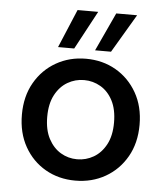

<svg xmlns="http://www.w3.org/2000/svg" viewBox="-52 -757 703 816"><g transform="rotate(5 299.5 -349.5)"><path d="M299 12Q228 12 171.5 -20.5Q115 -53 82 -111.5Q49 -170 49 -248Q49 -326 82.5 -384.5Q116 -443 173 -475.5Q230 -508 300 -508Q371 -508 427.5 -475.5Q484 -443 517.5 -384.5Q551 -326 551 -248Q551 -170 517.5 -111.5Q484 -53 427 -20.5Q370 12 299 12ZM299 -79Q337 -79 369.5 -98Q402 -117 422 -154.5Q442 -192 442 -248Q442 -304 422.5 -341.5Q403 -379 370.5 -398Q338 -417 300 -417Q262 -417 229.5 -398Q197 -379 177 -341.5Q157 -304 157 -248Q157 -192 177 -154.5Q197 -117 229 -98Q261 -79 299 -79ZM335 -547 411 -711H500L403 -547ZM177 -547 246 -711H334L246 -547Z"/></g></svg>

Font: Ultramarine Medium
Style: Regular
Weight: 500
Designer: Colophon Foundry, Jonny Pinhorn
Foundry: Colophon Foundry
Version: Version 1.200; ttfautohint (v1.8.3)